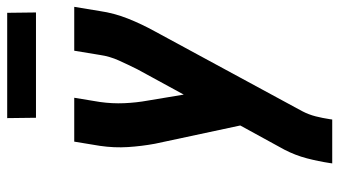

<svg xmlns="http://www.w3.org/2000/svg" viewBox="-230 -736 966 547"><g transform="rotate(-90 253.5 -463.0)"><path d="M61 0 62 -7Q67 -40 75.5 -72.5Q84 -105 100 -136L169 -262L117 -505Q110 -543 107.5 -582Q105 -621 111 -662L123 -735H248L236 -662Q231 -627 232.5 -592.5Q234 -558 240 -525L257 -423L329 -555Q342 -581 354 -607.5Q366 -634 370 -662L382 -735H507L495 -662Q489 -621 473.5 -582Q458 -543 437 -505L210 -86Q200 -67 195 -47Q190 -27 187 -7L186 0ZM191 -844 190 -926H490L491 -844Z"/></g></svg>

Font: Iosevka Term Curly Extrabold
Style: Italic
Weight: 800
Italic angle: -9°
Designer: Belleve Invis
Foundry: Belleve Invis
Version: Version 32.3.0